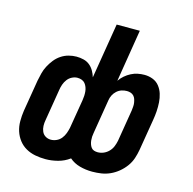

<svg xmlns="http://www.w3.org/2000/svg" viewBox="-108 -844 966 961"><g transform="rotate(15 375.0 -363.5)"><path d="M210 8Q182 8 156 3Q130 -2 108 -14.5Q86 -27 70.5 -47Q55 -67 47 -91.5Q39 -116 39 -143.5Q39 -171 43 -198L70 -361Q74 -381 79 -401Q84 -421 94 -440Q104 -459 117.5 -476Q131 -493 149 -505Q167 -517 187.5 -522.5Q208 -528 228 -528Q247 -528 265 -523.5Q283 -519 296.5 -508Q310 -497 319 -481.5Q328 -466 333 -449L380 -735H500L456 -464Q466 -479 480.5 -491.5Q495 -504 511.5 -512.5Q528 -521 545.5 -524.5Q563 -528 580 -528Q603 -528 623.5 -520Q644 -512 657.5 -495Q671 -478 677.5 -457Q684 -436 685.5 -413.5Q687 -391 685.5 -368Q684 -345 680 -322L653 -159Q649 -136 641.5 -113.5Q634 -91 619.5 -71Q605 -51 585.5 -35Q566 -19 544 -9Q522 1 498.5 4.5Q475 8 452 8H451Q418 8 387 -0.5Q356 -9 333 -29Q306 -9 273.5 -0.5Q241 8 210 8ZM453 -93Q469 -93 484 -99.5Q499 -106 510.5 -118Q522 -130 528 -145Q534 -160 537 -175L564 -339Q565 -349 566 -359Q567 -369 565.5 -379Q564 -389 561 -398Q558 -407 551.5 -414Q545 -421 535.5 -424Q526 -427 516 -427Q502 -427 488.5 -422.5Q475 -418 464 -408Q453 -398 446.5 -385Q440 -372 438 -358L409 -181Q407 -171 406.5 -161Q406 -151 407 -141.5Q408 -132 411 -123Q414 -114 419.5 -106.5Q425 -99 434 -96Q443 -93 453 -93ZM210 -93Q225 -93 239.5 -99.5Q254 -106 264 -118.5Q274 -131 279.5 -146Q285 -161 288 -175L313 -325Q315 -337 315.5 -348.5Q316 -360 315 -371Q314 -382 310 -392.5Q306 -403 299.5 -411Q293 -419 282.5 -423Q272 -427 260 -427Q246 -427 232 -420Q218 -413 208.5 -400.5Q199 -388 194 -373.5Q189 -359 187 -345L160 -181Q157 -166 157.5 -150.5Q158 -135 164 -121.5Q170 -108 182.5 -100.5Q195 -93 210 -93Z"/></g></svg>

Font: Iosevka Aile
Style: Bold Italic
Weight: 700
Italic angle: -9°
Designer: Belleve Invis
Foundry: Belleve Invis
Version: Version 28.0.1; ttfautohint (v1.8.4)